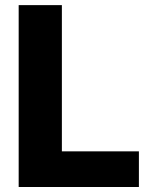

<svg xmlns="http://www.w3.org/2000/svg" viewBox="-20 -748 605 768"><path d="M54.7 0V-727.5H227.5V-142.6H535.6V0Z"/></svg>

Font: Inter 18pt ExtraBold
Style: Regular
Weight: 800
Designer: Rasmus Andersson
Foundry: rsms
Version: Version 4.001;git-66647c0bb